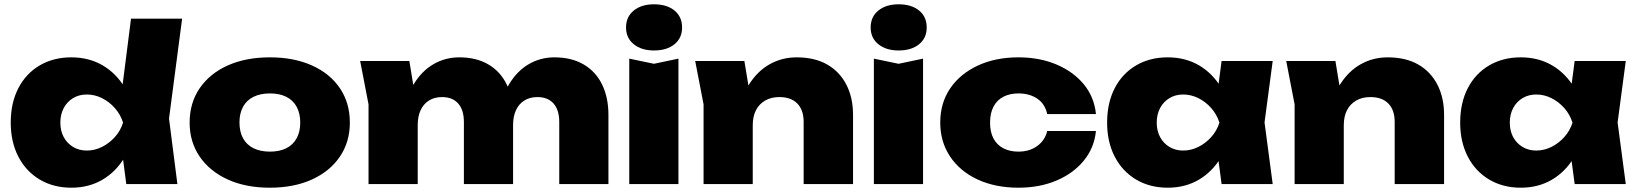

<svg xmlns="http://www.w3.org/2000/svg" viewBox="-20 -857 7628 894"><path d="M568 0 540 -214 577 -284 540 -377 590 -770H828L767 -305L806 0ZM614 -286Q602 -195 561.5 -126.5Q521 -58 457.5 -20.5Q394 17 312 17Q229 17 165 -21Q101 -59 65.5 -127.5Q30 -196 30 -286Q30 -378 65.5 -446.5Q101 -515 165 -552.5Q229 -590 312 -590Q394 -590 457.5 -553Q521 -516 562 -447.5Q603 -379 614 -286ZM261 -286Q261 -248 276.5 -219Q292 -190 320 -173Q348 -156 384 -156Q421 -156 455 -173Q489 -190 515 -219Q541 -248 553 -286Q541 -324 515 -353.5Q489 -383 455 -400Q421 -417 384 -417Q348 -417 320 -400Q292 -383 276.5 -353.5Q261 -324 261 -286Z M1236 17Q1125 17 1041 -21Q957 -59 910 -127.5Q863 -196 863 -286Q863 -378 910 -446.5Q957 -515 1041 -552.5Q1125 -590 1237 -590Q1348 -590 1432 -552.5Q1516 -515 1562.5 -446.5Q1609 -378 1609 -286Q1609 -196 1562.5 -127.5Q1516 -59 1432 -21Q1348 17 1236 17ZM1237 -151Q1282 -151 1313.5 -167Q1345 -183 1361.5 -213.5Q1378 -244 1378 -286Q1378 -329 1361.5 -359.5Q1345 -390 1313.5 -406Q1282 -422 1237 -422Q1192 -422 1160 -406Q1128 -390 1111.5 -359.5Q1095 -329 1095 -287Q1095 -244 1111.5 -213.5Q1128 -183 1160 -167Q1192 -151 1237 -151Z M1657 -573H1886L1925 -336V0H1696V-371ZM2118 -590Q2198 -590 2254 -557Q2310 -524 2339.5 -463.5Q2369 -403 2369 -322V0H2140V-289Q2140 -345 2113.5 -375Q2087 -405 2038 -405Q2003 -405 1977.5 -389Q1952 -373 1938.5 -344Q1925 -315 1925 -274L1856 -310Q1869 -403 1906.5 -465Q1944 -527 1999 -558.5Q2054 -590 2118 -590ZM2561 -590Q2641 -590 2697.5 -557Q2754 -524 2783.5 -463.5Q2813 -403 2813 -322V0H2584V-289Q2584 -345 2557.5 -375Q2531 -405 2482 -405Q2447 -405 2421.5 -389Q2396 -373 2382.5 -344Q2369 -315 2369 -274L2300 -310Q2313 -403 2350.5 -465Q2388 -527 2442.5 -558.5Q2497 -590 2561 -590Z M2910 -584 3025 -560 3139 -584V0H2910ZM3025 -622Q2967 -622 2931 -651Q2895 -680 2895 -729Q2895 -779 2931 -808Q2967 -837 3025 -837Q3085 -837 3120.5 -808Q3156 -779 3156 -729Q3156 -680 3120.5 -651Q3085 -622 3025 -622Z M3217 -573H3446L3485 -336V0H3256V-371ZM3689 -590Q3773 -590 3831 -557Q3889 -524 3920.5 -463.5Q3952 -403 3952 -322V0H3722V-289Q3722 -345 3692.5 -375Q3663 -405 3609 -405Q3571 -405 3543 -389Q3515 -373 3500 -344Q3485 -315 3485 -274L3416 -310Q3429 -403 3468.5 -465Q3508 -527 3565 -558.5Q3622 -590 3689 -590Z M4049 -584 4164 -560 4278 -584V0H4049ZM4164 -622Q4106 -622 4070 -651Q4034 -680 4034 -729Q4034 -779 4070 -808Q4106 -837 4164 -837Q4224 -837 4259.5 -808Q4295 -779 4295 -729Q4295 -680 4259.5 -651Q4224 -622 4164 -622Z M5083 -247Q5075 -168 5026 -108.5Q4977 -49 4898.5 -16Q4820 17 4722 17Q4615 17 4532.5 -21Q4450 -59 4404 -128Q4358 -197 4358 -286Q4358 -377 4404 -445Q4450 -513 4532.5 -551.5Q4615 -590 4722 -590Q4820 -590 4898.5 -557Q4977 -524 5026 -465Q5075 -406 5083 -326H4856Q4846 -373 4810 -397.5Q4774 -422 4722 -422Q4682 -422 4652 -406.5Q4622 -391 4606 -360.5Q4590 -330 4590 -286Q4590 -242 4606 -212Q4622 -182 4652 -166.5Q4682 -151 4722 -151Q4774 -151 4810 -177.5Q4846 -204 4856 -247Z M5668 0 5641 -204 5669 -286 5641 -367 5668 -573H5906L5868 -287L5906 0ZM5719 -286Q5707 -195 5666.5 -126.5Q5626 -58 5562.5 -20.5Q5499 17 5417 17Q5334 17 5270 -21Q5206 -59 5170.5 -127.5Q5135 -196 5135 -286Q5135 -378 5170.5 -446.5Q5206 -515 5270 -552.5Q5334 -590 5417 -590Q5499 -590 5562.5 -553Q5626 -516 5667 -447.5Q5708 -379 5719 -286ZM5366 -286Q5366 -248 5381.5 -219Q5397 -190 5425 -173Q5453 -156 5489 -156Q5526 -156 5560 -173Q5594 -190 5620 -219Q5646 -248 5658 -286Q5646 -324 5620 -353.5Q5594 -383 5560 -400Q5526 -417 5489 -417Q5453 -417 5425 -400Q5397 -383 5381.5 -353.5Q5366 -324 5366 -286Z M5969 -573H6198L6237 -336V0H6008V-371ZM6441 -590Q6525 -590 6583 -557Q6641 -524 6672.5 -463.5Q6704 -403 6704 -322V0H6474V-289Q6474 -345 6444.5 -375Q6415 -405 6361 -405Q6323 -405 6295 -389Q6267 -373 6252 -344Q6237 -315 6237 -274L6168 -310Q6181 -403 6220.5 -465Q6260 -527 6317 -558.5Q6374 -590 6441 -590Z M7312 0 7285 -204 7313 -286 7285 -367 7312 -573H7550L7512 -287L7550 0ZM7363 -286Q7351 -195 7310.5 -126.5Q7270 -58 7206.5 -20.5Q7143 17 7061 17Q6978 17 6914 -21Q6850 -59 6814.5 -127.5Q6779 -196 6779 -286Q6779 -378 6814.5 -446.5Q6850 -515 6914 -552.5Q6978 -590 7061 -590Q7143 -590 7206.5 -553Q7270 -516 7311 -447.5Q7352 -379 7363 -286ZM7010 -286Q7010 -248 7025.5 -219Q7041 -190 7069 -173Q7097 -156 7133 -156Q7170 -156 7204 -173Q7238 -190 7264 -219Q7290 -248 7302 -286Q7290 -324 7264 -353.5Q7238 -383 7204 -400Q7170 -417 7133 -417Q7097 -417 7069 -400Q7041 -383 7025.5 -353.5Q7010 -324 7010 -286Z"/></svg>

Font: Unbounded ExtraBold
Style: Regular
Weight: 800
Designer: Luke Prowse, Jean-Baptiste Morizot, Fátima Lázaro, Florian Runge
Foundry: NaN
Version: Version 1.701;gftools[0.9.28.dev5+ged2979d]